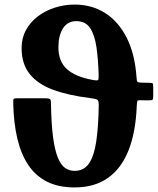

<svg xmlns="http://www.w3.org/2000/svg" viewBox="-20 -805 690 840"><path d="M203 -352Q203 -369.5 198 -372.2Q193 -375 179 -375H54Q41.5 -375 39.5 -371.9Q37.5 -368.8 38 -350Q40 -266.5 55.7 -199.2Q71.5 -132 103.2 -84Q135 -36 185.1 -10.5Q235.2 15 306.5 15Q392.5 15 451.4 -26Q510.3 -67 542 -146.5Q573.8 -226 578.3 -341Q579.3 -360.5 581.3 -363.7Q583.3 -367 594.8 -366.5L620.8 -366Q642.8 -365.5 646.5 -368Q650.3 -370.5 650.3 -383V-422.8Q650.3 -437.8 648 -440Q645.8 -442.3 632.8 -442.8L602.8 -443.3Q584.8 -443.8 581.5 -446.8Q578.3 -449.8 577.3 -466.8Q570.3 -568.8 534.4 -639.8Q498.5 -710.8 440 -747.9Q381.5 -785 306.5 -785Q261.3 -785 219.5 -771.5Q177.8 -758 145.1 -733.1Q112.5 -708.3 93.5 -673.2Q74.5 -638.2 74.5 -595Q74.5 -525.2 110.1 -481Q145.7 -436.7 212.7 -412.1Q279.7 -387.5 374 -376Q397.2 -373.2 404.9 -369.1Q412.5 -365 412 -343Q410.5 -249.7 401.1 -186.2Q391.7 -122.8 369.5 -90.1Q347.3 -57.5 306.5 -57.5Q283 -57.5 264.6 -70.4Q246.3 -83.3 233 -115.5Q219.8 -147.8 212.1 -205.1Q204.5 -262.5 203 -352ZM314 -712.5Q354.5 -712.5 374.5 -681.7Q394.5 -651 402 -598.5Q409.5 -546 411.5 -480.8Q412.5 -458.8 409.1 -455.1Q405.7 -451.5 385.5 -455.3Q310.3 -468.8 272.9 -502.6Q235.5 -536.5 235.5 -597.5Q235.5 -649.5 255.5 -681Q275.5 -712.5 314 -712.5Z"/></svg>

Font: Besley
Style: Regular
Weight: 400
Designer: Owen Earl
Foundry: indestructible type*
Version: Version 4.000